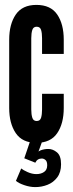

<svg xmlns="http://www.w3.org/2000/svg" viewBox="-20 -575 298 783"><path d="M128.5 7.5Q71 7.5 44.2 -32.2Q17.5 -72 17.5 -134.5V-413Q17.5 -476 44.2 -515.5Q71 -555 128.5 -555Q186.5 -555 213.2 -516Q240 -477 240 -413V-355H151.5V-419Q151.5 -440 147.5 -453Q143.5 -466 129.5 -466Q116 -466 111.8 -453Q107.5 -440 107.5 -419V-128.5Q107.5 -108 111.8 -94.8Q116 -81.5 129.5 -81.5Q143.5 -81.5 147.5 -94.8Q151.5 -108 151.5 -128.5V-192.5H240V-134.5Q240 -71 213.2 -31.8Q186.5 7.5 128.5 7.5ZM177.5 32.5Q195.5 32.5 212.2 46.2Q229 60 229 95Q229 127.5 213.5 148.2Q198 169 174 178.5Q150 188 124 188Q102 188 78.8 180Q55.5 172 45 162.5L66.5 112Q74 118.5 92.5 126.8Q111 135 128.5 135Q147 135 159.8 126.2Q172.5 117.5 172.5 99Q172.5 83.5 165.5 77.5Q158.5 71.5 150.5 71.5Q132 71.5 124 88.5L79 70.5L103 0H152.5L133 54H129.5Q132.5 43 146.5 37.8Q160.5 32.5 177.5 32.5Z"/></svg>

Font: League Gothic SemiCondensed
Style: Regular
Weight: 400
Width: 4
Designer: The League of Moveable Type
Version: Version 2.001